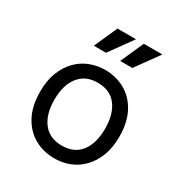

<svg xmlns="http://www.w3.org/2000/svg" viewBox="-173 -850 926 985"><g transform="rotate(30 290.0 -357.5)"><path d="M290 12Q225 12 172 -17.5Q119 -47 87.5 -105.5Q56 -164 56 -250Q56 -315 75 -363.5Q94 -412 126.5 -445.5Q159 -479 201.5 -495.5Q244 -512 290 -512Q355 -512 408 -482.5Q461 -453 492.5 -394.5Q524 -336 524 -250Q524 -186 505 -137Q486 -88 453.5 -54.5Q421 -21 379 -4.5Q337 12 290 12ZM290 -64Q364 -64 402 -114Q440 -164 440 -250Q440 -336 402 -386Q364 -436 290 -436Q218 -436 179 -386Q140 -336 140 -250Q140 -164 178.5 -114Q217 -64 290 -64ZM249 -590H177L238 -727H348ZM405 -590H333L394 -727H504Z"/></g></svg>

Font: Inclusive Sans
Style: Regular
Weight: 400
Designer: Olivia King
Foundry: Olivia King
Version: Version 2.004